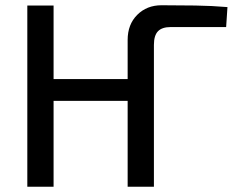

<svg xmlns="http://www.w3.org/2000/svg" viewBox="-20 -711 905 731"><path d="M466 0V-559Q466 -618 502.5 -654.5Q539 -691 595 -691Q658 -691 723 -690Q788 -689 846 -684L841 -608H630Q597 -608 581.5 -592Q566 -576 566 -540V0ZM84 0V-690H184V0ZM176 -327V-410H479V-327Z"/></svg>

Font: Exo 2 Medium
Style: Regular
Weight: 500
Designer: Natanael Gama
Foundry: Natanael Gama
Version: Version 2.010